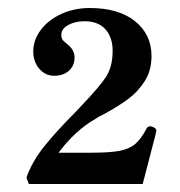

<svg xmlns="http://www.w3.org/2000/svg" viewBox="-20 -771 448 479"><path d="M46 -328Q60 -368 90.5 -406Q121 -444 166 -489L181 -505Q230 -556 245.5 -581Q261 -606 261 -644Q261 -678 243 -698Q225 -718 191 -718Q167 -718 150 -708.5Q133 -699 133 -684Q133 -674 138.5 -669Q144 -664 145 -663Q166 -648 166 -628Q166 -607 152 -594.5Q138 -582 115 -582Q93 -582 78 -599.5Q63 -617 63 -643Q63 -671 81.5 -696Q100 -721 132.5 -736Q165 -751 204 -751Q276 -751 317 -718Q358 -685 358 -631Q358 -595 341 -568.5Q324 -542 300.5 -524.5Q277 -507 239 -486Q235 -484 230 -481.5Q225 -479 219 -475Q168 -446 126 -390H205Q253 -390 277.5 -394.5Q302 -399 317 -411.5Q332 -424 346 -451Q349 -456 355 -456Q358 -456 364 -453Q370 -450 370 -446Q370 -443 368 -435L336 -312H52Z"/></svg>

Font: Shippori Mincho ExtraBold
Style: Regular
Weight: 800
Designer: FONTDASU
Foundry: FONTDASU / Google Inc. / but / Adobe
Version: Version 3.110; ttfautohint (v1.8.3)